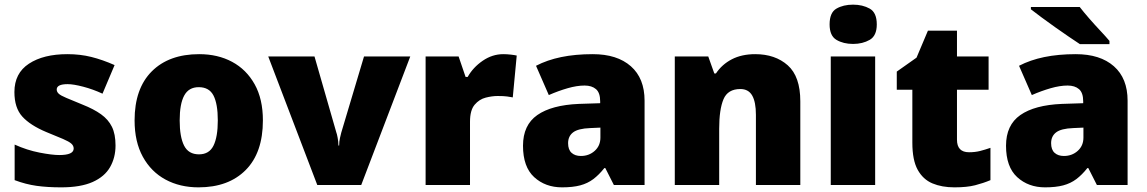

<svg xmlns="http://www.w3.org/2000/svg" viewBox="-20 -796 4935 826"><path d="M477 -170Q477 -118 453.5 -77Q430 -36 378.5 -13Q327 10 243 10Q184 10 137.5 3.5Q91 -3 43 -21V-174Q96 -150 150 -139.5Q204 -129 235 -129Q297 -129 297 -157Q297 -169 287 -178Q277 -187 251.5 -198Q226 -209 179 -228Q110 -257 76 -294.5Q42 -332 42 -400Q42 -481 104.5 -522Q167 -563 270 -563Q325 -563 373 -551Q421 -539 473 -516L421 -393Q380 -412 338 -423Q296 -434 271 -434Q224 -434 224 -411Q224 -401 232.5 -393Q241 -385 265 -375Q289 -365 335 -346Q383 -327 414.5 -304.5Q446 -282 461.5 -250.5Q477 -219 477 -170Z M1111 -278Q1111 -139 1037 -64.5Q963 10 834 10Q754 10 692 -23.5Q630 -57 594.5 -121.5Q559 -186 559 -278Q559 -415 633 -489Q707 -563 837 -563Q917 -563 978.5 -530Q1040 -497 1075.5 -433.5Q1111 -370 1111 -278ZM753 -278Q753 -207 772 -169.5Q791 -132 836 -132Q880 -132 898.5 -169.5Q917 -207 917 -278Q917 -349 898.5 -385Q880 -421 835 -421Q792 -421 772.5 -385Q753 -349 753 -278Z M1345 0 1134 -553H1333L1427 -226Q1429 -222 1432.5 -204Q1436 -186 1436 -170H1439Q1439 -187 1442.5 -202Q1446 -217 1448 -225L1546 -553H1745L1534 0Z M2145 -563Q2161 -563 2178 -561Q2195 -559 2203 -557L2186 -377Q2176 -379 2161.5 -381Q2147 -383 2121 -383Q2097 -383 2069.5 -376Q2042 -369 2022 -345.5Q2002 -322 2002 -272V0H1811V-553H1953L1983 -465H1992Q2015 -506 2056.5 -534.5Q2098 -563 2145 -563Z M2530 -563Q2635 -563 2694 -511Q2753 -459 2753 -363V0H2621L2584 -73H2580Q2557 -44 2532.5 -25.5Q2508 -7 2476 1.5Q2444 10 2398 10Q2326 10 2278 -34Q2230 -78 2230 -169Q2230 -258 2291.5 -301Q2353 -344 2470 -349L2562 -352V-360Q2562 -397 2544 -412.5Q2526 -428 2495 -428Q2462 -428 2422 -416.5Q2382 -405 2341 -387L2286 -513Q2334 -538 2394.5 -550.5Q2455 -563 2530 -563ZM2519 -245Q2467 -243 2445.5 -226.5Q2424 -210 2424 -180Q2424 -152 2439 -138.5Q2454 -125 2479 -125Q2514 -125 2538.5 -147Q2563 -169 2563 -204V-247Z M3229 -563Q3315 -563 3369 -515Q3423 -467 3423 -360V0H3232V-302Q3232 -357 3216 -385Q3200 -413 3165 -413Q3111 -413 3092.5 -369Q3074 -325 3074 -242V0H2883V-553H3027L3053 -480H3060Q3086 -519 3128.5 -541Q3171 -563 3229 -563Z M3650 -776Q3691 -776 3721.5 -759Q3752 -742 3752 -691Q3752 -642 3721.5 -624.5Q3691 -607 3650 -607Q3608 -607 3578.5 -624.5Q3549 -642 3549 -691Q3549 -742 3578.5 -759Q3608 -776 3650 -776ZM3745 -553V0H3554V-553Z M4149 -141Q4175 -141 4196.5 -146.5Q4218 -152 4241 -160V-21Q4210 -8 4175 1Q4140 10 4086 10Q4032 10 3991.5 -7Q3951 -24 3928 -65.5Q3905 -107 3905 -182V-410H3838V-488L3923 -548L3972 -664H4097V-553H4233V-410H4097V-195Q4097 -141 4149 -141Z M4608 -563Q4713 -563 4772 -511Q4831 -459 4831 -363V0H4699L4662 -73H4658Q4635 -44 4610.5 -25.5Q4586 -7 4554 1.5Q4522 10 4476 10Q4404 10 4356 -34Q4308 -78 4308 -169Q4308 -258 4369.5 -301Q4431 -344 4548 -349L4640 -352V-360Q4640 -397 4622 -412.5Q4604 -428 4573 -428Q4540 -428 4500 -416.5Q4460 -405 4419 -387L4364 -513Q4412 -538 4472.5 -550.5Q4533 -563 4608 -563ZM4597 -245Q4545 -243 4523.5 -226.5Q4502 -210 4502 -180Q4502 -152 4517 -138.5Q4532 -125 4557 -125Q4592 -125 4616.5 -147Q4641 -169 4641 -204V-247ZM4625 -766Q4642 -744 4665.5 -717Q4689 -690 4713 -664.5Q4737 -639 4753 -620V-606H4626Q4606 -619 4577.5 -638.5Q4549 -658 4518.5 -679.5Q4488 -701 4460.5 -721.5Q4433 -742 4415 -756V-766Z"/></svg>

Font: Noto Sans Syriac Western Black
Style: Regular
Weight: 900
Designer: Patrick Giasson and the Monotype Design Team
Foundry: Monotype Imaging Inc.
Version: Version 3.000; ttfautohint (v1.8.4.7-5d5b)